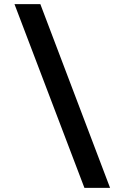

<svg xmlns="http://www.w3.org/2000/svg" viewBox="-20 -762 552 928"><path d="M388 146H512L175 -742H50Z"/></svg>

Font: Fog Sans
Style: Bold
Weight: 700
Foundry: Intel Corporation
Version: Version 1.00